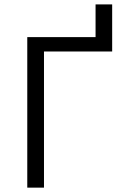

<svg xmlns="http://www.w3.org/2000/svg" viewBox="-20 -860 566 880"><path d="M105 0H181.6V-624H494.1V-839.8H418V-689.9H105Z"/></svg>

Font: HK Grotesk
Style: Regular
Weight: 400
Designer: Alfredo Marco Pradil and Stefan Peev
Foundry: Hanken Design Co.
Version: Version 1.045;PS 001.045;hotconv 1.0.88;makeotf.lib2.5.64775